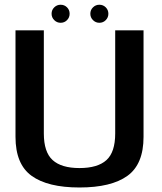

<svg xmlns="http://www.w3.org/2000/svg" viewBox="-20 -806 702 830"><path d="M323.5 4.5Q461 4.5 530.8 -45.8Q600.5 -96 600.5 -214.5V-675H478V-229Q478 -148 440 -113.8Q402 -79.5 323.5 -79.5Q245.5 -79.5 207.5 -114Q169.5 -148.5 169.5 -229V-675H47V-214.5Q47 -96 116.8 -45.8Q186.5 4.5 323.5 4.5ZM242 -707.5Q258.5 -707.5 269.8 -719Q281 -730.5 281 -746.5Q281 -763 269.8 -774.2Q258.5 -785.5 242 -785.5Q226 -785.5 214.5 -774.2Q203 -763 203 -746.5Q203 -730.5 214.5 -719Q226 -707.5 242 -707.5ZM409.5 -707.5Q426 -707.5 437.2 -719Q448.5 -730.5 448.5 -746.5Q448.5 -763 437.2 -774.2Q426 -785.5 409.5 -785.5Q393.5 -785.5 382 -774.2Q370.5 -763 370.5 -746.5Q370.5 -730.5 382 -719Q393.5 -707.5 409.5 -707.5Z"/></svg>

Font: Anybody UltraCondensed Thin Medium
Style: Regular
Weight: 500
Version: Version 1.111